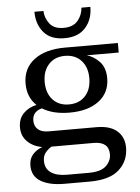

<svg xmlns="http://www.w3.org/2000/svg" viewBox="-59 -749 715 981"><g transform="rotate(-5 298.0 -258.5)"><path d="M297 -555Q226 -555 190.5 -597Q155 -639 155 -703H201Q203 -666 225.5 -637Q248 -608 297 -608Q346 -608 370 -637Q394 -666 396 -703H442Q442 -639 405 -597Q368 -555 297 -555ZM232 186Q155 186 110.5 159.5Q66 133 66 78Q66 43 86 21Q106 -1 135 -11Q88 -19 59 -48Q30 -77 30 -120Q30 -165 56.5 -192Q83 -219 124 -228Q78 -271 78 -341Q78 -419 136 -463Q194 -507 293 -507H566V-458H402Q438 -448 467 -417.5Q496 -387 496 -332Q496 -259 440.5 -216.5Q385 -174 290 -174Q205 -174 150 -208Q128 -203 114.5 -188.5Q101 -174 101 -149Q101 -121 119.5 -104.5Q138 -88 174 -88H420Q489 -88 525 -56.5Q561 -25 561 29Q561 97 512.5 141.5Q464 186 360 186ZM290 -216Q343 -216 374 -250Q405 -284 405 -341Q405 -397 374 -431Q343 -465 290 -465Q238 -465 207 -431Q176 -397 176 -341Q176 -284 207 -250Q238 -216 290 -216ZM249 141H360Q422 141 449 115.5Q476 90 476 56Q476 -9 398 -9H182Q166 0 151.5 17Q137 34 137 60Q137 100 166 120.5Q195 141 249 141Z"/></g></svg>

Font: Montagu Slab 144pt
Style: Regular
Weight: 400
Designer: Florian Karsten
Foundry: Florian Karsten
Version: Version 1.000; ttfautohint (v1.8.3)